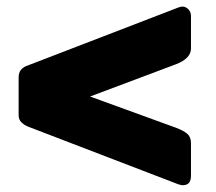

<svg xmlns="http://www.w3.org/2000/svg" viewBox="-20 -633 639 567"><path d="M544 -114Q544 -95 533 -89Q522 -83 506 -89L63 -259Q51 -264 43 -272Q35 -280 35 -293V-404Q35 -419 42.5 -427.5Q50 -436 63 -440L507 -611Q522 -617 533 -608.5Q544 -600 544 -586V-490Q544 -460 499 -443L246 -348L499 -256Q523 -247 533.5 -237.5Q544 -228 544 -210Z"/></svg>

Font: Libre Franklin Thin Black
Style: Regular
Weight: 900
Version: Version 3.000